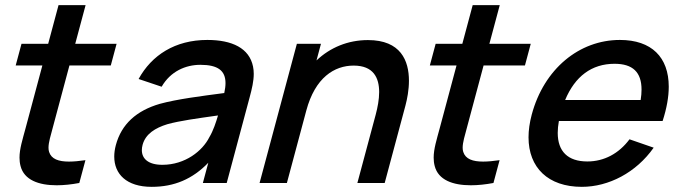

<svg xmlns="http://www.w3.org/2000/svg" viewBox="-20 -710 2641 745"><path d="M249.4 -456H409.9L432.4 -540H271.9L312.1 -690H207.1L166.9 -540H63.4L40.9 -456H144.4L79.2 -212.5C67.3 -168 55.7 -132.3 55.7 -98.4C55.7 -87.3 56.9 -76.4 59.8 -65.5C73.7 -11.7 129.9 8.9 200 8.9C227.6 8.9 257.5 5.7 287.7 0L311.5 -88.5C288 -85.1 266.4 -83 247.6 -83C207.5 -83 179.4 -92.6 170.5 -120.5C168.9 -125.5 168.2 -130.9 168.2 -136.9C168.2 -157.4 176.5 -183.8 185.5 -217.5Z M961.8 -452C947.3 -523 880.9 -555 784.4 -555C659.4 -555 568.6 -496 517.8 -403.5L607.2 -373.5C641.8 -433.5 700.5 -458.5 757.5 -458.5C825.8 -458.5 855 -435.6 855 -387.6C855 -376.1 853.3 -363.3 850.2 -349C759.5 -337 667.4 -325.5 599.9 -307C509.3 -280.5 451.4 -228.5 429.5 -147C425.4 -131.6 423.3 -116.7 423.3 -102.5C423.3 -35.4 470 15 568.6 15C656.1 15 726.7 -15 788.2 -78.5L767.2 0H859.7L948.7 -332.5C957.7 -365.7 964.6 -395.7 964.6 -423.4C964.6 -433.2 963.7 -442.7 961.8 -452ZM610 -70.5C554.3 -70.5 530.4 -95 530.4 -127.5C530.4 -134 531.4 -140.9 533.3 -148C544.7 -190.5 582.4 -213.5 629.2 -228C678.4 -241.5 741.1 -250 825.9 -262C818.7 -237 807.4 -202.5 792.2 -177.5C766.1 -125 699 -70.5 610 -70.5Z M1407.8 -554.5C1329.8 -554.5 1261 -525.5 1208.1 -475.5L1225.4 -540H1131.9L987.2 0H1093.2L1168.5 -281C1202.8 -409 1277.3 -455.5 1352.3 -455.5C1428.6 -455.5 1451.2 -408.8 1451.2 -352.8C1451.2 -324.5 1445.4 -293.7 1437.9 -265.5L1366.7 0H1472.7L1553.1 -300C1560.1 -326.3 1566.8 -361.2 1566.8 -396.7C1566.8 -474.2 1535.3 -554.5 1407.8 -554.5Z M1856.4 -456H2016.9L2039.4 -540H1878.9L1919.1 -690H1814.1L1773.9 -540H1670.4L1647.9 -456H1751.4L1686.2 -212.5C1674.3 -168 1662.7 -132.3 1662.7 -98.4C1662.7 -87.3 1663.9 -76.4 1666.8 -65.5C1680.7 -11.7 1736.9 8.9 1807 8.9C1834.6 8.9 1864.5 5.7 1894.7 0L1918.5 -88.5C1895 -85.1 1873.4 -83 1854.6 -83C1814.5 -83 1786.4 -92.6 1777.5 -120.5C1775.9 -125.5 1775.2 -130.9 1775.2 -136.9C1775.2 -157.4 1783.5 -183.8 1792.5 -217.5Z M2148.6 -240.5H2551.1C2567.1 -289.8 2574.9 -334.5 2574.9 -373.6C2574.9 -487.8 2508.3 -555 2385.4 -555C2227.4 -555 2090.7 -442.5 2043.3 -265.5C2034.9 -234 2030.8 -204.5 2030.8 -177.2C2030.8 -59.7 2106.6 15 2237.6 15C2342.1 15 2448.5 -40.5 2516.4 -137L2422.6 -169.5C2381.2 -114 2324 -83.5 2259 -83.5C2183 -83.5 2144.1 -122.9 2144.1 -194.5C2144.1 -208.6 2145.6 -224 2148.6 -240.5ZM2364.6 -462.5C2434.9 -462.5 2469.3 -430.2 2469.3 -362.3C2469.3 -350 2468.2 -336.6 2465.9 -322H2172.9C2211 -413.5 2275.6 -462.5 2364.6 -462.5Z"/></svg>

Font: Manrope
Style: SemiBoldItalic
Weight: 600
Italic angle: -15°
Designer: Mikhail Sharanda
Foundry: Mikhail Sharanda
Version: Version 4.502;hotconv 1.0.109;makeotfexe 2.5.65596